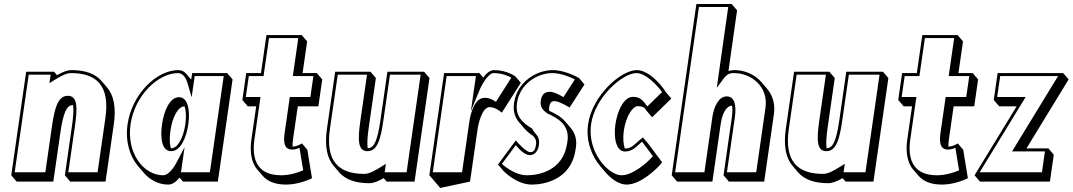

<svg xmlns="http://www.w3.org/2000/svg" viewBox="-20 -880 5385 964"><path d="M247.7 31.8 282.9 -212.2C297.4 -313.2 314.4 -352.2 345.7 -352.2C346 -352.2 346.4 -352.2 346.8 -352.2C350.4 -329.8 348.2 -294.7 340.9 -244L305.7 0L332.9 31.8H509.9L551.3 -255.2C563.8 -341.8 550.7 -402.3 517.5 -441L490.3 -472.8C457.6 -511 405.5 -528 339.2 -528C316.8 -528 294.1 -518.6 266.3 -502.5L251.4 -520H111.4L36.5 0L63.7 31.8ZM207.6 -15H53.6L124.2 -505H234.2L228.1 -462.5L253.9 -478.6C290.5 -501.5 315.1 -513 337 -513C463.4 -513 532.8 -452.1 509.1 -287L469.9 -15H322.9L355.9 -244C369.6 -339.5 370.1 -399 320.6 -399C271 -399 254.4 -339.5 240.6 -244Z M620.5 -256C608.2 -170.8 631.1 -95 673.6 -45.4L700.9 -13.6C733.2 24.2 776.9 46.8 824.9 46.8C844.5 46.8 864.2 33.2 881.7 11.8L898.8 31.8H1073.8L1147.7 -481.2L1120.5 -513H944.7L940 -480.3L915.6 -508.8C904.8 -521.3 891.6 -528 875.9 -528C764.7 -528 642.1 -406 620.5 -256ZM907.2 -344.9C914 -323.5 915.7 -292.5 910.5 -256C900.4 -186 870.9 -136 841.8 -136C840.4 -136 839 -136.1 837.7 -136.3C831.5 -157.7 830.5 -188.3 835.7 -224.2C845.9 -295.2 875.5 -345.2 903.8 -345.2C905 -345.2 906.1 -345.1 907.2 -344.9ZM879.8 -57.2 879.1 -58H879.9ZM635.5 -256C656.3 -400.2 773.7 -513 873.8 -513C893.8 -513 911.7 -497.2 923 -458L942.2 -391.5L957.5 -498H1103.3L1033.7 -15H888.7L906.9 -141.5L865.9 -63.3C844.2 -22.2 818.3 0 799.9 0C699.7 0 614.7 -111.8 635.5 -256ZM793.5 -256C783.7 -188.4 791.6 -121 839.6 -121C886.4 -121 915.7 -188.1 925.5 -256C935.4 -325.1 924.2 -392 878.7 -392C832.6 -392 803.4 -324.7 793.5 -256Z M1290.3 -513H1216.3L1196.9 -378L1224.1 -346.2L1266.3 -346.2L1242.5 -181C1234.7 -127.1 1238.2 -68.3 1271.5 -29.3L1298.8 2.5C1321.8 29.3 1359 46.8 1416.5 46.8C1484.9 46.8 1546.5 14.8 1546.5 14.8L1523.1 -128.2L1495.8 -160C1495.8 -160 1472.5 -144 1449.5 -144H1448.8C1448.3 -154.4 1449.3 -167.5 1451.6 -183.2L1475.1 -346.2H1578.5L1597.9 -481.2L1570.7 -513H1499.2L1522.1 -672.2L1494.8 -704H1317.8ZM1303.2 -498 1330.7 -689H1477.7L1450.2 -498H1553.5L1538.4 -393H1435L1409.4 -215C1402.7 -168.9 1404.7 -129 1447.4 -129C1461.3 -129 1475.8 -134.1 1483.8 -137.6L1502.3 -24.8C1480.4 -15.4 1437.6 0 1391.4 0C1261.8 0 1244.8 -92.9 1257.5 -181L1288 -393H1214L1229.2 -498Z M1925.1 -520 1890 -276C1875.4 -175 1858.4 -136 1827.2 -136C1826.8 -136 1826.4 -136 1826.1 -136C1822.5 -158.4 1824.7 -193.5 1832 -244.2L1867.2 -488.2L1839.9 -520H1662.9L1621.5 -233C1609.1 -146.4 1622.2 -85.9 1655.3 -47.2L1682.5 -15.3C1715.2 22.8 1767.3 39.8 1833.7 39.8C1856 39.8 1878.7 30.4 1906.5 14.4L1921.4 31.8H2061.4L2136.4 -488.2L2109.1 -520ZM1938 -505H2092L2021.4 -15H1911.4L1917.5 -57.5L1891.7 -41.4C1855.1 -18.5 1830.5 -7 1808.6 -7C1682.3 -7 1612.8 -67.9 1636.5 -233L1675.8 -505H1822.7L1789.7 -276C1776 -180.5 1775.4 -121 1825 -121C1874.6 -121 1891.2 -180.5 1905 -276Z M2135.7 0 2163 31.8 2190.2 63.6 2340 31.8 2378.9 -238.2C2380.7 -251.2 2399.3 -342.2 2438.2 -342.2C2470.6 -342.2 2499.5 -314.2 2499.5 -314.2L2595.1 -464.2L2567.9 -496C2567.9 -496 2526.5 -528 2460.5 -528C2439.4 -528 2420.4 -510.2 2405.9 -490.5L2386.7 -513H2209.7ZM2152.9 -15 2222.5 -498H2369.5L2344.1 -321.8L2390.8 -435.1C2392.4 -439 2427.8 -513 2458.4 -513C2500.5 -513 2532.6 -498.5 2547.4 -490.1L2469.9 -368.5C2456.9 -377.7 2437.5 -389 2413.1 -389C2353 -389 2337.6 -276.4 2336.6 -270L2299.9 -15Z M2755.6 -528C2672.3 -528 2576 -468 2560.8 -363C2554.5 -319.2 2566.9 -288.7 2586.7 -265.5L2614 -233.7C2626.3 -219.3 2641.5 -207.8 2656.8 -197.7C2666.5 -186.1 2674.5 -176.3 2671.1 -153C2666.2 -119 2653.1 -116 2642.6 -116C2621.5 -116 2581.5 -161.3 2571.8 -172.5C2570.5 -174.1 2569.7 -175 2569.7 -175L2480.3 -54L2507.5 -22.2C2507.5 -22.2 2571.6 46.8 2650.5 46.8C2710.9 46.8 2847.8 22.8 2869.6 -128.2C2879.9 -177.9 2866.9 -212.6 2845.5 -237.6L2818.3 -269.4C2794.8 -296.8 2761.2 -312.6 2737.6 -323.6C2736.4 -328.5 2736.2 -334.2 2737.3 -341.2C2740.7 -365.2 2748.5 -372.2 2764.9 -372.2C2787.7 -372.2 2839.9 -340.2 2839.9 -340.2L2914.6 -456.2L2887.4 -488C2887.4 -488 2820.1 -528 2755.6 -528ZM2753.4 -513C2796.8 -513 2845.1 -492 2866.3 -481.3L2809.1 -392.5C2791.2 -402.5 2762.6 -419 2739.8 -419C2731.7 -419 2722.4 -417.7 2713.8 -411.5C2701.1 -402.2 2697.2 -388 2695 -373C2690 -338.2 2711 -324.6 2726 -312L2727.2 -311L2728.7 -310.2C2774.7 -288.8 2847.1 -254.8 2827.5 -161L2827.4 -160.5L2827.4 -160C2807.5 -22 2684.2 0 2625.4 0C2570.1 0 2519 -39.9 2500.1 -57.2L2569.4 -151C2585.7 -133.2 2613.1 -101 2640.4 -101C2658.2 -101 2680.4 -113.6 2686.1 -153C2692.6 -197.9 2663.6 -208.8 2653.6 -230.7L2652.1 -234.1L2649 -236C2606.2 -262.8 2565.9 -294.4 2575.8 -363C2589.5 -458.2 2676.7 -513 2753.4 -513Z M3323.5 -417C3319 -424.8 3309.5 -438.4 3296.5 -453.6C3267.8 -487.2 3222.1 -528 3177.2 -528C3097.9 -528 2953.6 -401 2932.7 -256C2920.7 -172.7 2951.2 -95.6 2994.4 -45.1L3021.6 -13.3C3053.6 24 3092.5 46.8 3126.2 46.8C3197.4 46.8 3282.3 -35.2 3304.6 -65.2L3235 -158.2L3207.8 -190C3168.4 -160 3154.5 -134.3 3120.2 -134.3C3119 -134.3 3117.9 -134.4 3116.8 -134.6C3109.3 -157.2 3107.2 -189.6 3112.2 -224.5C3121.6 -289.7 3153.7 -346.9 3182.6 -346.9C3197.8 -346.9 3207.4 -344.4 3216.8 -337C3219.9 -332.7 3223.2 -328.1 3226.9 -323L3254.2 -291.2L3350.7 -385.2ZM3304 -417.6 3230.3 -345.8C3204.6 -380.8 3191.4 -393.7 3157.5 -393.7C3110.4 -393.7 3079 -319.3 3069.9 -256.3C3060.8 -193 3071 -119.3 3118 -119.3C3156.5 -119.3 3177.4 -146.5 3203.6 -168.7L3258.2 -95.7C3228.6 -61.6 3156 0 3101.1 0C3033.7 0 2927.8 -117.5 2947.7 -256C2967.6 -394.5 3107.7 -513 3175.1 -513C3223.5 -513 3282.6 -448.7 3304 -417.6Z M3653.5 -860H3476.5L3352.5 0L3379.8 31.8H3556.8L3598.6 -258.2C3607.2 -318.2 3631.5 -349.2 3653.9 -349.2C3654.4 -349.2 3654.9 -349.2 3655.4 -349.2C3658.1 -334.6 3658 -315 3654.4 -290L3612.7 0L3639.9 31.8H3816.9L3865.6 -306.2C3873.3 -359.9 3858 -403.5 3830.7 -435.4L3803.5 -467.2C3769.8 -506.6 3717.8 -528 3668.5 -528C3659.4 -528 3648.8 -527.5 3637.4 -522.9L3680.7 -828.2ZM3636.3 -845 3578.8 -439.1 3613.2 -485.3C3633.6 -512.7 3649.9 -513 3666.3 -513C3749.1 -513 3839.2 -447.8 3823.3 -338L3776.8 -15H3629.8L3669.4 -290C3678.2 -351 3668.5 -396 3628.8 -396C3590.7 -396 3564.9 -349.7 3556.3 -290L3516.7 -15H3369.7L3489.3 -845Z M4229.1 -520 4194 -276C4179.4 -175 4162.4 -136 4131.2 -136C4130.8 -136 4130.4 -136 4130.1 -136C4126.5 -158.4 4128.7 -193.5 4136 -244.2L4171.2 -488.2L4143.9 -520H3966.9L3925.5 -233C3913.1 -146.4 3926.2 -85.9 3959.3 -47.2L3986.5 -15.3C4019.2 22.8 4071.3 39.8 4137.7 39.8C4160 39.8 4182.7 30.4 4210.5 14.4L4225.4 31.8H4365.4L4440.4 -488.2L4413.1 -520ZM4242 -505H4396L4325.4 -15H4215.4L4221.5 -57.5L4195.7 -41.4C4159.1 -18.5 4134.5 -7 4112.6 -7C3986.3 -7 3916.8 -67.9 3940.5 -233L3979.8 -505H4126.7L4093.7 -276C4080 -180.5 4079.4 -121 4129 -121C4178.6 -121 4195.2 -180.5 4209 -276Z M4583.3 -513H4509.3L4489.9 -378L4517.1 -346.2L4559.3 -346.2L4535.5 -181C4527.7 -127.1 4531.2 -68.3 4564.5 -29.3L4591.8 2.5C4614.8 29.3 4652 46.8 4709.5 46.8C4777.9 46.8 4839.5 14.8 4839.5 14.8L4816.1 -128.2L4788.8 -160C4788.8 -160 4765.5 -144 4742.5 -144H4741.8C4741.3 -154.4 4742.3 -167.5 4744.6 -183.2L4768.1 -346.2H4871.5L4890.9 -481.2L4863.7 -513H4792.2L4815.1 -672.2L4787.8 -704H4610.8ZM4596.2 -498 4623.7 -689H4770.7L4743.2 -498H4846.5L4831.4 -393H4728L4702.4 -215C4695.7 -168.9 4697.7 -129 4740.4 -129C4754.3 -129 4768.8 -134.1 4776.8 -137.6L4795.3 -24.8C4773.4 -15.4 4730.6 0 4684.4 0C4554.8 0 4537.8 -92.9 4550.5 -181L4581 -393H4507L4522.2 -498Z M5318.1 -513H4988.9L4969.5 -378L4996.7 -346.2H5084.5L4873 0L4900.2 31.8H5251.4L5270.9 -103.2L5243.7 -135H5133.8L5345.4 -481.2ZM5292.4 -498 5061.4 -120H5226.5L5211.4 -15H4898.7L5129.7 -393H4986.6L5001.8 -498Z"/></svg>

Font: Blink
Style: 3DObl
Weight: 400
Designer: Mew Too
Foundry: Cannot Into Space Fonts
Version: Version 001.000